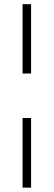

<svg xmlns="http://www.w3.org/2000/svg" viewBox="-20 -747 253 904"><path d="M86.3 -191.4H126.4V136.4H86.3ZM126.4 -727.3V-400.9H86.3V-727.3Z"/></svg>

Font: Inter Extra Light BETA
Style: Regular
Weight: 200
Designer: Rasmus Andersson
Foundry: rsms
Version: Version 3.011;git-f93a4a705